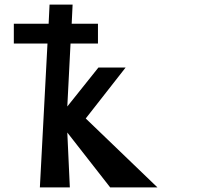

<svg xmlns="http://www.w3.org/2000/svg" viewBox="-20 -813 856 833"><path d="M663 0H458L272 -238L283 0H153L186 -624H40V-710H191L195 -793H295L291 -710H405V-624H286L272 -351L407 -520H525L352 -299Z"/></svg>

Font: OpenDyslexic
Style: Regular
Weight: 400
Designer: Abbie Gonzalez
Version: Version 0.920;hotconv 1.0.109;makeotfexe 2.5.65596